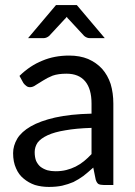

<svg xmlns="http://www.w3.org/2000/svg" viewBox="-20 -737 537 765"><path d="M344.7 -227.5Q283.2 -225.6 240.2 -217.8Q197.3 -210.9 169.9 -198.2Q142.6 -185.5 129.9 -168.9Q118.2 -151.4 118.2 -130.9Q118.2 -110.4 124 -95.7Q130.9 -81.1 141.6 -72.3Q153.3 -63.5 168.9 -58.6Q183.6 -54.7 201.2 -54.7Q224.6 -54.7 244.1 -59.6Q263.7 -64.5 281.2 -73.2Q298.8 -82 314.5 -94.7Q330.1 -107.4 344.7 -123Q344.7 -158.2 344.7 -227.5ZM57.6 -434.6Q99.6 -475.6 148.4 -495.1Q196.3 -515.6 255.9 -515.6Q297.9 -515.6 331.1 -502Q364.3 -487.3 386.7 -462.9Q409.2 -437.5 420.9 -402.3Q431.6 -366.2 431.6 -324.2Q431.6 -215.8 431.6 0Q421.9 0 392.6 0Q379.9 0 372.1 -3.9Q365.2 -8.8 361.3 -21.5Q358.4 -37.1 351.6 -69.3Q331.1 -50.8 312.5 -36.1Q293.9 -22.5 272.5 -11.7Q252 -2.9 227.5 2.9Q204.1 7.8 174.8 7.8Q145.5 7.8 119.1 0Q93.8 -8.8 74.2 -25.4Q54.7 -41 43.9 -66.4Q32.2 -91.8 32.2 -127Q32.2 -156.2 48.8 -184.6Q65.4 -211.9 102.5 -233.4Q139.6 -254.9 199.2 -268.6Q258.8 -282.2 344.7 -284.2Q344.7 -297.9 344.7 -324.2Q344.7 -382.8 319.3 -413.1Q293.9 -443.4 245.1 -443.4Q211.9 -443.4 189.5 -435.5Q168 -426.8 151.4 -416Q134.8 -406.2 123 -398.4Q111.3 -389.6 99.6 -389.6Q90.8 -389.6 85 -394.5Q78.1 -399.4 73.2 -406.2Q68.4 -416 57.6 -434.6ZM397.5 -585Q382.8 -585 337.9 -585Q332 -585 327.1 -586.9Q321.3 -588.9 315.4 -593.8Q294.9 -616.2 253.9 -660.2Q249 -664.1 246.1 -669.9Q243.2 -667 241.2 -664.1Q239.3 -662.1 237.3 -660.2Q216.8 -637.7 175.8 -593.8Q165 -585 153.3 -585Q132.8 -585 91.8 -585Q119.1 -617.2 203.1 -716.8Q223.6 -716.8 286.1 -716.8Q313.5 -683.6 397.5 -585Z"/></svg>

Font: Lato
Style: Regular
Weight: 400
Designer: Lukasz Dziedzic with Adam Twardoch and Botio Nikoltchev
Version: Version 2.015; 2015-08-06; http://www.latofonts.com/